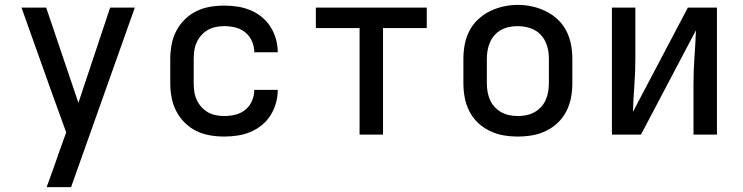

<svg xmlns="http://www.w3.org/2000/svg" viewBox="-20 -551 3040 786"><path d="M171 215Q185 177 198.5 139Q212 101 225 63L251 -9L188 -183L68 -520H169L301 -130L431 -520H532L271 215Z M898 8Q868 8 839 3Q810 -2 783.5 -15Q757 -28 736 -49Q715 -70 701.5 -96Q688 -122 682.5 -151.5Q677 -181 677 -210V-310Q677 -339 682.5 -368.5Q688 -398 701.5 -424Q715 -450 736 -471Q757 -492 783.5 -505Q810 -518 839 -523Q868 -528 898 -528Q925 -528 952 -524Q979 -520 1004.5 -509.5Q1030 -499 1051.5 -481.5Q1073 -464 1087.5 -441Q1102 -418 1109.5 -391.5Q1117 -365 1117 -338Q1117 -337 1117 -337Q1117 -337 1117 -337H1021Q1021 -337 1021 -337Q1021 -337 1021 -337Q1021 -360 1011.5 -382Q1002 -404 984 -418.5Q966 -433 943.5 -438.5Q921 -444 898 -444Q880 -444 863 -440.5Q846 -437 831 -428.5Q816 -420 804.5 -407Q793 -394 785.5 -378Q778 -362 775.5 -344.5Q773 -327 773 -310V-210Q773 -193 775.5 -175.5Q778 -158 785.5 -142Q793 -126 804.5 -113Q816 -100 831 -91.5Q846 -83 863 -79.5Q880 -76 898 -76Q921 -76 943.5 -81.5Q966 -87 984 -101.5Q1002 -116 1011.5 -138Q1021 -160 1021 -183Q1021 -183 1021 -183Q1021 -183 1021 -183H1117Q1117 -183 1117 -183Q1117 -183 1117 -182Q1117 -155 1109.5 -128.5Q1102 -102 1087.5 -79Q1073 -56 1051.5 -38.5Q1030 -21 1004.5 -10.5Q979 0 952 4Q925 8 898 8Z M1452 0V-436H1273V-520H1727V-436H1548V0Z M2100 8Q2070 8 2041 3Q2012 -2 1985 -15Q1958 -28 1936.5 -48.5Q1915 -69 1901.5 -95.5Q1888 -122 1882.5 -151Q1877 -180 1877 -210V-310Q1877 -340 1882.5 -369Q1888 -398 1901.5 -424.5Q1915 -451 1937 -471.5Q1959 -492 1985.5 -505Q2012 -518 2041 -524.5Q2070 -531 2100 -531Q2130 -531 2159 -524.5Q2188 -518 2214.5 -505Q2241 -492 2263 -471.5Q2285 -451 2298.5 -424.5Q2312 -398 2317.5 -369Q2323 -340 2323 -310V-210Q2323 -180 2317.5 -151Q2312 -122 2298.5 -95.5Q2285 -69 2263.5 -48.5Q2242 -28 2215 -15Q2188 -2 2159 3Q2130 8 2100 8ZM2100 -76Q2118 -76 2135 -79.5Q2152 -83 2167.5 -91.5Q2183 -100 2195 -113Q2207 -126 2214 -142Q2221 -158 2224 -175Q2227 -192 2227 -210V-310Q2227 -328 2224 -345.5Q2221 -363 2213.5 -379Q2206 -395 2194 -408Q2182 -421 2166.5 -429Q2151 -437 2133.5 -440.5Q2116 -444 2098 -444Q2081 -444 2064 -440.5Q2047 -437 2031.5 -428.5Q2016 -420 2004.5 -407Q1993 -394 1986 -378Q1979 -362 1976 -344.5Q1973 -327 1973 -310V-210Q1973 -192 1976 -175Q1979 -158 1986 -142Q1993 -126 2005 -113Q2017 -100 2032.5 -91.5Q2048 -83 2065 -79.5Q2082 -76 2100 -76Z M2485 0V-520H2581V-312Q2581 -257 2577 -202.5Q2573 -148 2571 -93L2796 -520H2915V0H2819V-208Q2819 -263 2823 -317.5Q2827 -372 2829 -427L2604 0Z"/></svg>

Font: Iosevka Custom Medium Extended
Style: Regular
Weight: 500
Width: 7
Monospace: yes
Designer: Belleve Invis
Foundry: Belleve Invis
Version: Version 11.2.4; ttfautohint (v1.8.4)